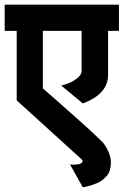

<svg xmlns="http://www.w3.org/2000/svg" viewBox="-30 -653 533 828"><path d="M233.9 -284.2Q251.5 -288.1 270 -295.9Q288.6 -303.7 305.2 -317.6Q321.8 -331.5 321.8 -346.2V-520H154.8V-272Q175.3 -253.9 234.9 -201.7Q294.4 -149.4 338.4 -109.6Q382.3 -69.8 415 -37.1Q448.2 7.8 448.2 46.9Q448.2 87.9 428.2 107.9Q419.4 116.7 414.8 120.8Q410.2 125 402.6 129.6Q395 134.3 384.8 138.2Q361.3 147.5 341.8 151.9Q328.6 154.8 327.1 154.8L272 56.2Q276.9 57.1 288.1 57.1Q326.2 57.1 326.2 40Q326.2 38.6 319.8 32.2L42 -220.2V-520H-9.8V-632.8H482.9V-520H436V-330.1Q436 -247.1 327.1 -207Z"/></svg>

Font: Miedinger*
Style: Bold
Weight: 700
Version: Version 001.000